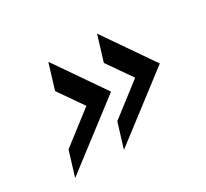

<svg xmlns="http://www.w3.org/2000/svg" viewBox="-88 -609 689 641"><g transform="rotate(-30 256.5 -288.5)"><path d="M342.9 -479 313.6 -383 379.5 -288 255.2 -192 226.5 -98 474.5 -288ZM154.9 -479 125.6 -383 191.5 -288 67.2 -192 38.5 -98 286.5 -288Z"/></g></svg>

Font: Din Kursivschrift
Style: Eng
Weight: 400
Version: Version 1.089